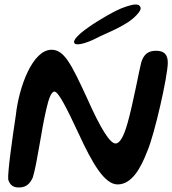

<svg xmlns="http://www.w3.org/2000/svg" viewBox="-20 -805 762 849"><path d="M310.5 -612.5C322 -602 368.5 -617 401.5 -634C429 -648.5 477 -668 504 -682.5C539.5 -701.5 562.5 -715.5 584 -738.5C598 -753.5 609 -768.5 596.5 -780C584 -792 551.5 -780.5 529.5 -773C493 -761 414.5 -715.5 370 -683.5C332 -657 296.5 -625 310.5 -612.5ZM62.5 24C90 24 109.5 14 125 -20C145.5 -88 162.5 -228.5 184.5 -321C194.5 -364.5 205.5 -400 221 -400C238.5 -400 277.5 -322 328.5 -212.5C388 -83.5 442 10.5 500 10.5C563 10.5 602.5 -61.5 631.5 -137C663 -209 722 -469.5 722 -527.5C722 -563 707 -580.5 670 -580.5C637.5 -580.5 616 -567 604.5 -529C597 -502.5 568.5 -346.5 544 -260.5C526.5 -198.5 509 -170.5 491 -170.5C466.5 -170.5 425.5 -234.5 364.5 -372C294.5 -523.5 263.5 -585 208 -585C124 -585 63.5 -421 50 -295.5C35 -197 12.5 -38.5 16.5 -10.5C23.5 11.5 36.5 24 62.5 24Z"/></svg>

Font: Gluten
Style: Italic
Weight: 400
Italic angle: -13°
Designer: Tyler Finck
Foundry: Etcetera Type Company
Version: Version 0.920